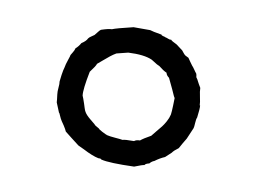

<svg xmlns="http://www.w3.org/2000/svg" viewBox="-48 -763 619 466"><g transform="rotate(10 261.5 -530.0)"><path d="M383 -651 391 -647Q392 -645 396.5 -639Q401 -633 403 -630Q406 -627 410 -621Q414 -615 416 -613Q417 -611 417.5 -608Q418 -605 418 -604Q423 -597 423 -596Q424 -594 427 -588.5Q430 -583 432 -580Q432 -572 435 -558.5Q438 -545 438 -538H439Q440 -531 437 -508Q435 -504 434.5 -494Q434 -484 433 -481L421 -453Q419 -450 413.5 -440.5Q408 -431 406 -427Q395 -419 391 -413L377 -400Q365 -395 353 -386Q347 -384 342 -378Q333 -376 331 -372Q327 -372 307 -364Q246 -362 226 -367L223 -369H218Q203 -372 180 -384L165 -391Q158 -396 145.5 -406Q133 -416 129 -419Q127 -424 121.5 -432.5Q116 -441 115 -442Q113 -445 111.5 -448Q110 -451 108.5 -454.5Q107 -458 106 -460Q104 -462 104 -463L95 -485Q95 -489 93 -504Q92 -511 93 -521Q94 -531 93 -536Q93 -539 95 -552.5Q97 -566 99 -572Q100 -579 104 -590.5Q108 -602 108 -604Q109 -606 112.5 -611.5Q116 -617 117 -622Q124 -628 129 -637Q140 -644 143 -651Q145 -654 150.5 -657.5Q156 -661 157 -662Q159 -664 163 -669.5Q167 -675 170 -677Q188 -683 196 -683Q205 -687 247 -697H288Q293 -695 317 -691Q317 -689 322 -688Q327 -687 328 -686Q330 -686 334.5 -684Q339 -682 342 -683Q344 -680 357 -674Q360 -672 365 -668Q370 -664 373 -662Q374 -661 377 -657Q380 -653 383 -651ZM373 -548Q368 -560 353 -591Q346 -596 345 -602Q336 -606 325 -615Q322 -616 318.5 -618Q315 -620 310.5 -623Q306 -626 304 -627Q284 -636 245 -634Q228 -630 217 -627Q210 -623 203 -617.5Q196 -612 188 -605Q180 -598 175 -594Q174 -589 161 -572Q152 -527 154 -512Q156 -508 161 -493Q162 -490 164 -483.5Q166 -477 168 -474Q172 -467 182.5 -458.5Q193 -450 194 -449Q196 -446 202 -443Q208 -440 209 -438Q215 -434 226 -429Q228 -429 228 -428Q236 -426 249.5 -425Q263 -424 268 -423Q273 -425 296 -425Q301 -429 310 -429Q317 -435 335 -445Q338 -449 345.5 -458Q353 -467 357 -472Q361 -477 366 -486Q371 -495 373 -504Q374 -511 374.5 -526Q375 -541 375 -545Q375 -546 374 -546Q374 -548 373 -548Z"/></g></svg>

Font: FuturaRenner
Style: Regular
Weight: 400
Designer: Bastien Sozeau
Foundry: NBR — Bastien Sozeau
Version: Version 2.001;PS 002.001;hotconv 1.0.88;makeotf.lib2.5.64775